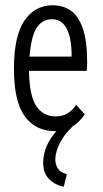

<svg xmlns="http://www.w3.org/2000/svg" viewBox="-20 -488 390 729"><path d="M190 10Q115 10 74 -46.5Q33 -103 33 -227Q33 -352 73 -410Q113 -468 180 -468Q220 -468 249 -447.5Q278 -427 294.5 -379.5Q311 -332 311 -251Q311 -235 309 -219H90Q92 -122 118.5 -84Q145 -46 191 -46Q218 -46 236.5 -57.5Q255 -69 269 -90L302 -54Q282 -24 254 -7Q226 10 190 10ZM92 -273H252Q252 -415 177 -415Q142 -415 120.5 -384.5Q99 -354 92 -273ZM234 173 222 221Q188 214 166 191.5Q144 169 144 131Q144 48 228 -23L254 -6Q224 22 207 56Q190 90 190 117Q190 138 200.5 153Q211 168 234 173Z"/></svg>

Font: Inconsolata ExtraCondensed
Style: Regular
Weight: 400
Width: 2
Monospace: yes
Designer: Raph Levien, Cyreal, Brenton Simpson
Foundry: Raph Levien, Cyreal, Google
Version: Version 3.001; ttfautohint (v1.8.2.53-6de2)